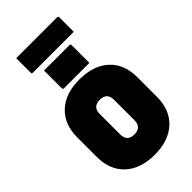

<svg xmlns="http://www.w3.org/2000/svg" viewBox="-341 -1223 1332 1332"><g transform="rotate(-45 325.0 -557.0)"><path d="M195 -937H444Q455 -937 455 -926V-752H206Q195 -752 195 -763ZM326 -720Q464 -719 542 -646.5Q620 -574 620 -446V-254Q620 -127 541.5 -53.5Q463 20 324 20Q186 19 108 -54Q30 -127 30 -254V-446Q30 -574 108.5 -647Q187 -720 326 -720ZM255 -250Q255 -217 272 -198Q289 -180 325 -180Q395 -180 395 -250V-450Q395 -485 377 -503Q360 -520 325 -520Q255 -520 255 -450ZM119 -1134H520Q531 -1134 531 -1123V-981H130Q119 -981 119 -992Z"/></g></svg>

Font: Recursive Sn Lnr St XBk
Style: Regular
Weight: 1000
Version: Version 1.079;hotconv 1.0.112;makeotfexe 2.5.65598; ttfautoh